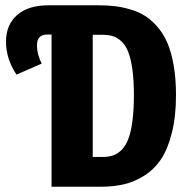

<svg xmlns="http://www.w3.org/2000/svg" viewBox="-20 -713 720 733"><path d="M352.1 -692.9Q388.2 -692.9 418 -689.5Q447.8 -686 479.5 -676.5Q511.2 -667 535.6 -651.1Q560.1 -635.3 582.5 -608.9Q605 -582.5 619.9 -547.1Q634.8 -511.7 643.3 -461.7Q651.9 -411.6 651.9 -350.1Q651.9 -268.1 636.2 -206.1Q620.6 -144 595 -105.5Q569.3 -66.9 531.2 -42.7Q493.2 -18.6 452.6 -9.3Q412.1 0 362.8 0H176.8V-581.1H159.2Q121.1 -581.1 121.1 -539.1Q121.1 -505.9 139.2 -470.2L43 -428.2Q2.9 -487.8 2.9 -554.2Q2.9 -618.2 45.2 -655.5Q87.4 -692.9 166 -692.9ZM372.1 -113.8Q395.5 -113.8 413.1 -120.1Q430.7 -126.5 445.8 -142.3Q460.9 -158.2 470.7 -184.8Q480.5 -211.4 485.8 -252.7Q491.2 -293.9 491.2 -350.1Q491.2 -406.7 485.4 -448Q479.5 -489.3 469.7 -514.4Q460 -539.6 444.3 -554.4Q428.7 -569.3 411.9 -574.7Q395 -580.1 372.1 -580.1H334V-113.8Z"/></svg>

Font: Fira Sans Compressed
Style: Bold
Weight: 700
Width: 1
Designer: Carrois Corporate & Edenspiekermann AG
Foundry: Carrois Corporate GbR & Edenspiekermann AG
Version: Version 4.203;PS 004.203;hotconv 1.0.88;makeotf.lib2.5.64775